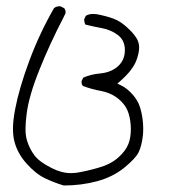

<svg xmlns="http://www.w3.org/2000/svg" viewBox="-20 -254 540 599"><path d="M27.3 86.4Q20.5 122.1 20.5 146.5Q20.5 170.9 24.9 187Q34.2 224.1 62.5 255.9Q91.3 288.1 119.6 301.8Q147.9 315.4 178.7 324.7Q233.9 324.7 283.2 311.3Q332.5 297.9 367.9 269Q403.3 240.2 412.6 220.7Q422.4 200.2 425.8 168.5Q426.8 158.7 426.8 147.9Q426.8 125.5 422.6 104Q418.5 82.5 412.1 68.4Q403.8 50.8 388.4 35.2Q373 19.5 356.4 11.7L346.2 6.8L354.5 -0.5Q394 -34.7 405.8 -66.4Q414.1 -89.4 414.1 -106Q414.1 -119.1 408.2 -130.9Q400.4 -145.5 383.3 -162.1Q358.4 -187 334 -195.8Q309.6 -204.6 282.7 -209.5Q276.9 -210.4 273.7 -210.4Q270.5 -210.4 267.1 -210.4Q263.7 -210.4 258.1 -209Q252.4 -207.5 247.6 -204.6L242.7 -194.3Q242.7 -193.8 242.7 -192.9Q242.7 -184.1 246.6 -177.2Q272.5 -170.9 298.8 -166Q325.2 -161.1 346.7 -145.5Q369.6 -128.9 369.6 -97.7Q369.6 -66.9 348.4 -47.6Q327.1 -28.3 293 -24.9Q264.2 -22.5 239.7 -11.7L234.9 -2Q234.4 0 234.4 2.4Q234.4 9.3 238.8 14.2Q265.6 24.4 295.4 29.8Q333 37.1 357.9 62Q374.5 78.6 380.9 99.1Q388.2 122.1 388.2 148.7Q388.2 175.3 380.9 194.3Q372.6 216.3 349.1 237.3Q325.7 258.3 288.1 269Q251.5 279.8 217.3 285.2Q209.5 286.1 201.2 286.1Q172.4 286.1 141.6 270.5Q102.5 251 87.4 230.5Q72.3 210.4 64.5 185.1Q59.6 170.4 59.6 147.5Q59.6 128.9 63 102.1Q69.8 45.9 103 -36.6Q135.7 -118.2 178.2 -199.7L184.1 -211.9Q184.6 -213.9 184.6 -216.3Q184.6 -223.1 180.2 -228.5L168.5 -234.4Q166.5 -234.4 164.6 -234.4Q155.8 -234.4 148.4 -228.5Q103 -149.4 71.3 -64Q39.6 21.5 27.3 86.4Z"/></svg>

Font: Bakudai
Style: ExtraLight
Weight: 200
Version: Version 1.48